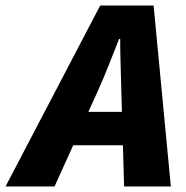

<svg xmlns="http://www.w3.org/2000/svg" viewBox="-86 -670 668 690"><path d="M-66 0 274 -650H466L528 0H360L350 -344Q349 -391 347.5 -436Q346 -481 346 -530H342Q323 -482 305 -436.5Q287 -391 266 -344L110 0ZM110 -148 138 -268H440L412 -148Z"/></svg>

Font: Source Sans 3 Black
Style: Italic
Weight: 900
Italic angle: -11°
Designer: Paul D. Hunt
Foundry: Adobe
Version: Version 3.052;hotconv 1.1.0;makeotfexe 2.6.0